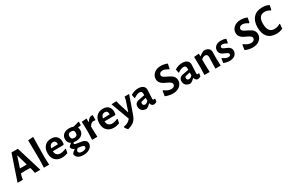

<svg xmlns="http://www.w3.org/2000/svg" viewBox="201 -2358 6354 4209"><g transform="rotate(-30 3378.0 -253.5)"><path d="M387 -644 584 0H446L430 -84L413 -144L287 -147L176 -143L159 -91L142 0H8L226 -644ZM299 -517 211 -249 297 -247 383 -249 308 -517Z M808 -702 800 -205 807 0H674L681 -193L675 -692Z M1136 10Q1026 10 963.5 -54Q901 -118 901 -231Q901 -343 962 -408.5Q1023 -474 1127 -474Q1230 -474 1278.5 -409.5Q1327 -345 1308 -232L1293 -216L1023 -214Q1032 -89 1150 -89Q1209 -89 1288 -124L1299 -117L1279 -18Q1203 10 1136 10ZM1124 -386Q1085 -386 1059.5 -360.5Q1034 -335 1026 -287L1195 -291L1197 -305Q1197 -386 1124 -386Z M1587 -472Q1641 -472 1685 -453Q1760 -468 1832 -494L1842 -485V-402Q1815 -395 1765 -387L1763 -383Q1778 -353 1778 -316Q1778 -241 1723.5 -196.5Q1669 -152 1576 -152Q1540 -152 1518 -157Q1503 -143 1503 -131Q1503 -113 1533.5 -104.5Q1564 -96 1607 -91.5Q1650 -87 1693.5 -78Q1737 -69 1767.5 -41.5Q1798 -14 1798 31Q1798 102 1733.5 148.5Q1669 195 1569 195Q1478 195 1429 158Q1380 121 1380 60Q1411 17 1463 -15V-20Q1391 -46 1391 -111Q1418 -144 1459 -172V-177Q1386 -217 1386 -306Q1386 -384 1440 -428Q1494 -472 1587 -472ZM1585 -390Q1501 -390 1501 -313Q1501 -232 1580 -232Q1663 -232 1663 -314Q1663 -390 1585 -390ZM1488 59Q1488 85 1512 101Q1536 117 1582 117Q1629 117 1657.5 100.5Q1686 84 1686 55Q1686 45 1682 37.5Q1678 30 1668.5 25Q1659 20 1650.5 16Q1642 12 1625.5 9Q1609 6 1598 4.5Q1587 3 1566.5 0.5Q1546 -2 1535 -4Q1488 29 1488 59Z M2023 -467V-376H2030Q2079 -466 2152 -466Q2161 -466 2177 -464V-341L2163 -336Q2146 -343 2126 -343Q2067 -343 2022 -268L2021 -205L2028 0H1895L1903 -192L1897 -456Z M2446 10Q2336 10 2273.5 -54Q2211 -118 2211 -231Q2211 -343 2272 -408.5Q2333 -474 2437 -474Q2540 -474 2588.5 -409.5Q2637 -345 2618 -232L2603 -216L2333 -214Q2342 -89 2460 -89Q2519 -89 2598 -124L2609 -117L2589 -18Q2513 10 2446 10ZM2434 -386Q2395 -386 2369.5 -360.5Q2344 -335 2336 -287L2505 -291L2507 -305Q2507 -386 2434 -386Z M2779 -468 2795 -394 2878 -134H2886L2969 -383L2986 -465H3100L2948 -31Q2913 69 2860.5 116Q2808 163 2703 192L2693 191Q2659 158 2637 113L2641 100Q2704 89 2745 67.5Q2786 46 2823 0L2653 -462Z M3332 -474Q3409 -474 3452.5 -439.5Q3496 -405 3496 -343Q3496 -326 3490.5 -231.5Q3485 -137 3485 -121Q3485 -91 3508 -91Q3518 -91 3534 -95L3544 -87L3532 -17Q3500 4 3459 8Q3396 2 3382 -65H3375Q3325 -12 3272 9Q3200 8 3159 -29Q3118 -66 3118 -130Q3118 -227 3221 -247L3374 -276V-317Q3374 -382 3310 -382Q3250 -382 3167 -324L3157 -330L3142 -418Q3230 -474 3332 -474ZM3373 -209 3267 -186Q3236 -179 3236 -144Q3236 -118 3250 -103.5Q3264 -89 3289 -89Q3328 -89 3371 -135Z M4005 -652Q4087 -652 4168 -619L4146 -502L4126 -494Q4054 -546 3989 -546Q3949 -546 3925 -524.5Q3901 -503 3901 -475Q3901 -451 3922 -431Q3943 -411 3974.5 -397Q4006 -383 4042.5 -364Q4079 -345 4110.5 -325Q4142 -305 4163 -269.5Q4184 -234 4184 -190Q4184 -106 4117 -48.5Q4050 9 3942 9Q3847 9 3751 -32L3770 -158L3785 -166Q3825 -131 3872.5 -112.5Q3920 -94 3957 -94Q4001 -94 4025.5 -115.5Q4050 -137 4050 -167Q4050 -197 4021 -220Q3992 -243 3950.5 -261Q3909 -279 3867.5 -301Q3826 -323 3797 -361.5Q3768 -400 3768 -453Q3768 -539 3834 -595.5Q3900 -652 4005 -652Z M4446 -474Q4523 -474 4566.5 -439.5Q4610 -405 4610 -343Q4610 -326 4604.5 -231.5Q4599 -137 4599 -121Q4599 -91 4622 -91Q4632 -91 4648 -95L4658 -87L4646 -17Q4614 4 4573 8Q4510 2 4496 -65H4489Q4439 -12 4386 9Q4314 8 4273 -29Q4232 -66 4232 -130Q4232 -227 4335 -247L4488 -276V-317Q4488 -382 4424 -382Q4364 -382 4281 -324L4271 -330L4256 -418Q4344 -474 4446 -474ZM4487 -209 4381 -186Q4350 -179 4350 -144Q4350 -118 4364 -103.5Q4378 -89 4403 -89Q4442 -89 4485 -135Z M4866 -467V-399H4873Q4928 -449 4993 -471Q5069 -471 5109 -436.5Q5149 -402 5147 -337L5144 -204L5150 0H5016L5024 -290Q5025 -325 5008.5 -344.5Q4992 -364 4961 -364Q4916 -364 4865 -321V-205L4871 0H4738L4745 -192L4740 -456Z M5423 -473Q5491 -473 5551 -450L5533 -352L5517 -347Q5457 -386 5408 -386Q5384 -386 5370 -373.5Q5356 -361 5356 -343Q5356 -323 5377 -308Q5398 -293 5428.5 -281.5Q5459 -270 5489.5 -255Q5520 -240 5541 -211Q5562 -182 5562 -142Q5562 -79 5514 -34.5Q5466 10 5376 10Q5304 10 5227 -20L5242 -124L5255 -132Q5286 -106 5324 -90.5Q5362 -75 5391 -75Q5418 -75 5433 -88.5Q5448 -102 5448 -121Q5448 -141 5426.5 -156Q5405 -171 5374.5 -183Q5344 -195 5314 -210Q5284 -225 5262.5 -254.5Q5241 -284 5241 -325Q5241 -390 5290 -431.5Q5339 -473 5423 -473Z M6026 -652Q6108 -652 6189 -619L6167 -502L6147 -494Q6075 -546 6010 -546Q5970 -546 5946 -524.5Q5922 -503 5922 -475Q5922 -451 5943 -431Q5964 -411 5995.5 -397Q6027 -383 6063.5 -364Q6100 -345 6131.5 -325Q6163 -305 6184 -269.5Q6205 -234 6205 -190Q6205 -106 6138 -48.5Q6071 9 5963 9Q5868 9 5772 -32L5791 -158L5806 -166Q5846 -131 5893.5 -112.5Q5941 -94 5978 -94Q6022 -94 6046.5 -115.5Q6071 -137 6071 -167Q6071 -197 6042 -220Q6013 -243 5971.5 -261Q5930 -279 5888.5 -301Q5847 -323 5818 -361.5Q5789 -400 5789 -453Q5789 -539 5855 -595.5Q5921 -652 6026 -652Z M6575 -652Q6669 -652 6744 -613L6720 -500L6709 -495Q6646 -540 6569 -540Q6410 -540 6410 -331Q6410 -105 6573 -105Q6653 -105 6721 -148L6733 -141L6722 -26Q6646 9 6562 9Q6418 9 6342.5 -75Q6267 -159 6267 -316Q6267 -476 6347.5 -564Q6428 -652 6575 -652Z"/></g></svg>

Font: Alegreya Sans SC
Style: Bold
Weight: 700
Designer: Juan Pablo del Peral
Foundry: Huerta Tipografica
Version: Version 2.007